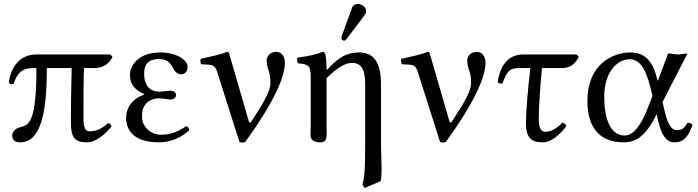

<svg xmlns="http://www.w3.org/2000/svg" viewBox="-20 -701 3486 959"><path d="M531 -429H162C68 -429 32 -350 24 -290C25.4 -281.8 37 -278 48 -282C66 -339 94 -361 144 -361H162C162 -89 124 -76 82 -66C56.2 -59.9 41 -42 41 -24C41 0 58 10 80 10C178 10 214 -119 214 -361H338C335 -246 334 -150 334 -92C334 -16 351 10 415 10C462 10 514 -39 537 -70C534 -80 529 -85 519 -86C481 -48 442 -45 429 -45C406 -45 397 -64 397 -106C397 -244 397 -325 400 -361H450C493 -361 525 -381 542 -417Z M689 -121C689 -177 722 -210 778 -210C787 -210 821 -204 829 -204C852 -204 859 -215 859 -227C859 -239 849 -248 830 -248C825 -248 780 -243 779 -243C736 -243 700 -265 700 -334C700 -400 745 -406 776 -406C815 -406 832 -385 843 -363C853 -346 863 -330 885 -330C898 -330 917 -338 917 -367C917 -403 859 -439 782 -439C664 -439 629 -367 629 -327C629 -278.7 655.2 -250.3 701 -231V-229C629 -204 610 -151 610 -113C610 -55 643 10 775 10C838 10 892 -19 925 -50C924.6 -60.8 918.7 -68.2 910 -71C871 -44 833 -28 786 -28C731 -28 689 -68 689 -121Z M1065 -341 1176 8C1185.7 11.7 1195.3 12.3 1205 8C1342 -181 1403 -313 1403 -387C1403 -415 1389 -442 1359 -442C1328 -442 1312 -418 1312 -401C1312 -350 1331 -352 1331 -286C1331 -252.5 1307 -202 1235 -94C1228.5 -84.3 1224.5 -89.1 1221.9 -98L1126 -429C1123 -440 1120.5 -442 1114 -442C1083.5 -429 1041.5 -420.5 982 -407C980.2 -399 981 -388 985 -380L1022 -378C1045.2 -376.7 1056 -370 1065 -341Z M1767 -681C1754 -681 1743 -675 1739 -664L1687 -521C1686 -518 1685 -514 1685 -511C1685 -504 1691 -498 1699 -498C1703 -498 1708 -502 1711 -506L1803 -628C1807 -633 1809 -641 1809 -646C1809 -666 1787 -681 1767 -681ZM1611 -358C1611 -398 1607.7 -423.7 1603 -434C1600.9 -438.6 1599 -442 1591 -442C1563 -431 1534 -422 1465 -413C1463 -407 1465 -391 1467 -385C1521 -380 1532 -375 1532 -317V-72C1532 -54 1530 -27 1532 -17C1536 0 1550 10 1582 10C1620 10 1611 -34 1611 -72V-310.5C1658.5 -358 1702.5 -387 1737 -387C1798 -387 1804 -334 1804 -269V6C1804 120 1803 186 1790 220L1801 238L1881 204C1885 188 1886 168 1886 144C1886 105 1883 57 1883 6V-281C1883 -396 1842 -439 1774 -439C1699.5 -439 1659 -400.5 1613.4 -352.1C1611.8 -349.8 1611 -353 1611 -358Z M2067 -341 2178 8C2187.7 11.7 2197.3 12.3 2207 8C2344 -181 2405 -313 2405 -387C2405 -415 2391 -442 2361 -442C2330 -442 2314 -418 2314 -401C2314 -350 2333 -352 2333 -286C2333 -252.5 2309 -202 2237 -94C2230.5 -84.3 2226.5 -89.1 2223.9 -98L2128 -429C2125 -440 2122.5 -442 2116 -442C2085.5 -429 2043.5 -420.5 1984 -407C1982.2 -399 1983 -388 1987 -380L2024 -378C2047.2 -376.7 2058 -370 2067 -341Z M2593 -429C2500 -429 2473 -344 2466 -291C2470 -285 2479 -283 2489 -283C2512 -344 2524 -361 2573 -361H2629C2616 -253 2607 -139 2607 -85C2607 -12 2635 10 2690 10C2734 10 2775 -27 2809 -71C2805.6 -80.7 2798.7 -85.9 2790 -89C2749 -47 2720 -43 2703 -43C2682 -43 2671 -63 2671 -108C2671 -163 2677 -251 2687 -361H2789C2830 -361 2853 -383 2871 -417L2860 -429Z M3289 -191 3414 -434C3401 -434 3380 -429 3365 -429C3350 -429 3332 -434 3317 -434L3269.5 -306C3266.7 -298.5 3265.1 -294 3262.8 -304C3243 -391 3203.5 -439 3130 -439C3039 -439 2914 -380 2914 -196C2914 -72 2968 10 3096 10C3164 10 3210 -31 3260 -130L3269 -91C3285 -23 3311 10 3348 10C3392 10 3417 -14 3439 -77C3433 -84 3426 -88 3414 -88C3397 -58 3384 -51 3359 -51C3336 -51 3316 -80 3303 -133ZM3239 -222 3223 -181C3189 -86 3147 -24 3101 -24C3027 -24 2998 -111 2998 -219C2998 -334 3058 -405 3125 -405C3185 -405 3211 -339 3234 -243Z"/></svg>

Font: Libertinus Math
Style: Regular
Weight: 400
Designer: Philipp H. Poll
Foundry: Khaled Hosny
Version: Version 6.2